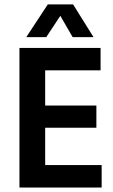

<svg xmlns="http://www.w3.org/2000/svg" viewBox="-20 -833 502 853"><path d="M431.6 0V-99.6H180.7V-265.6H408.2V-364.3H180.7V-520.5H426.8V-620.1H66.4V0ZM304.7 -813.5H192.4L96.7 -668H185.5L248 -762.7L302.7 -668H395.5Z"/></svg>

Font: Gemunu Libre
Style: Bold
Weight: 700
Designer: Pushpananda Ekanayake, Sol Matas, Kosala Senevirathne
Foundry: Mooniak
Version: Version 1.001